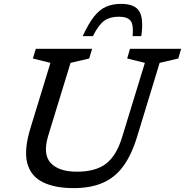

<svg xmlns="http://www.w3.org/2000/svg" viewBox="-20 -958 952 988"><path d="M228.5 -261Q199 -164.5 240.8 -119.5Q282.5 -74.5 375.5 -74.5Q472.5 -74.5 526 -116Q579.5 -157.5 608 -251L725.5 -634.5L634.5 -657L649 -707H912L897.5 -657L801.5 -634.5L686 -256Q657 -160.5 613.8 -102Q570.5 -43.5 508 -16.8Q445.5 10 358.5 10Q261.5 10 199.8 -20.8Q138 -51.5 120.2 -119.2Q102.5 -187 136.5 -298L239.5 -634.5L149 -657L164.5 -707H454L439 -657L343 -634.5ZM591 -872Q545.5 -872 516.2 -851Q487 -830 458 -772H405.5Q435 -836 463.5 -872.2Q492 -908.5 525.5 -923.2Q559 -938 603 -938Q673.5 -938 696.8 -899.8Q720 -861.5 707 -772H662.5Q668 -830.5 652 -851.2Q636 -872 591 -872Z"/></svg>

Font: Newsreader 6pt
Style: Italic
Weight: 400
Italic angle: -17°
Designer: Hugues Gentile
Foundry: Production Type
Version: Version 1.003; ttfautohint (v1.8.3)